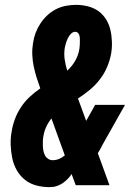

<svg xmlns="http://www.w3.org/2000/svg" viewBox="-20 -763 540 791"><path d="M184 8Q156 8 129.5 1Q103 -6 82.5 -22.5Q62 -39 49 -62Q36 -85 30.5 -111.5Q25 -138 24 -166Q23 -194 28 -221Q32 -247 41.5 -272.5Q51 -298 66.5 -321.5Q82 -345 102.5 -364Q123 -383 146 -399Q138 -421 131 -443Q124 -465 119 -489Q114 -513 113 -537Q112 -561 116 -585Q119 -607 126.5 -627Q134 -647 146 -665.5Q158 -684 174.5 -699.5Q191 -715 210.5 -725Q230 -735 251.5 -739Q273 -743 293 -743Q318 -743 342 -737Q366 -731 385 -717.5Q404 -704 416.5 -684Q429 -664 434.5 -641Q440 -618 441 -592.5Q442 -567 438 -543Q433 -515 421.5 -487.5Q410 -460 391.5 -436Q373 -412 350 -393Q327 -374 301 -357Q302 -355 303 -352.5Q304 -350 305 -347L335 -265L372 -331H495L402 -166Q398 -157 393 -148.5Q388 -140 383 -132L431 0H292L275 -46Q262 -26 242.5 -11.5Q223 3 200 7H193ZM257 -472Q277 -490 290 -513Q303 -536 307 -561Q308 -568 308.5 -575Q309 -582 309 -588.5Q309 -595 309 -602Q309 -609 307.5 -615.5Q306 -622 301.5 -627Q297 -632 290 -632Q280 -632 272 -623.5Q264 -615 259.5 -605.5Q255 -596 252 -586.5Q249 -577 247 -567Q243 -542 246.5 -518Q250 -494 257 -472ZM197 -103Q211 -103 224 -108.5Q237 -114 247 -123L192 -275Q179 -259 170.5 -240.5Q162 -222 159 -203Q157 -193 156.5 -182.5Q156 -172 156.5 -161.5Q157 -151 159 -141Q161 -131 165.5 -122.5Q170 -114 178.5 -108.5Q187 -103 197 -103Z"/></svg>

Font: Iosevka Curly Heavy Oblique
Style: Regular
Weight: 900
Italic angle: -9°
Monospace: yes
Designer: Belleve Invis
Foundry: Belleve Invis
Version: Version 11.1.0; ttfautohint (v1.8.3)